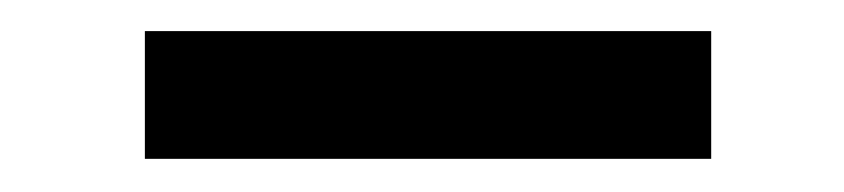

<svg xmlns="http://www.w3.org/2000/svg" viewBox="-20 -731 532 121"><path d="M428.2 -630.9H71.3V-711.4H428.2Z"/></svg>

Font: Roboto Avanza Slab
Style: Bold
Weight: 700
Designer: Google
Version: Version 1.100263; 2013; ttfautohint (v0.94.20-1c74) -l 8 -r 